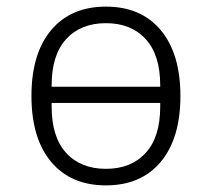

<svg xmlns="http://www.w3.org/2000/svg" viewBox="-20 -548 640 580"><path d="M300 12Q194 12 134.5 -59Q75 -130 75 -258Q75 -386 134.5 -457Q194 -528 300 -528Q406 -528 465.5 -457Q525 -386 525 -258Q525 -130 465.5 -59Q406 12 300 12ZM300 -38Q376 -38 420 -86Q464 -134 464 -226V-237H136V-226Q136 -134 180 -86Q224 -38 300 -38ZM136 -286H464V-290Q464 -382 420 -430Q376 -478 300 -478Q224 -478 180 -430Q136 -382 136 -290Z"/></svg>

Font: IBM Plex Mono Light
Style: Regular
Weight: 300
Monospace: yes
Designer: Mike Abbink, Paul van der Laan, Pieter van Rosmalen
Foundry: Bold Monday
Version: Version 2.3